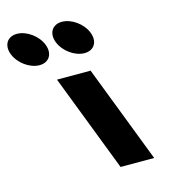

<svg xmlns="http://www.w3.org/2000/svg" viewBox="-454 -884 867 977"><g transform="rotate(-15 -20.5 -395.5)"><path d="M-274.7 -791C-325.7 -791 -350.9 -750 -331.3 -699C-311.6 -648 -254.8 -607 -203.8 -607C-152.8 -607 -127.6 -648 -147.3 -699C-166.9 -750 -223.7 -791 -274.7 -791ZM-37.7 -791C-88.7 -791 -113.9 -750 -94.3 -699C-74.6 -648 -17.8 -607 33.2 -607C84.2 -607 109.4 -648 89.7 -699C70.1 -750 13.3 -791 -37.7 -791ZM-137.6 -513H39.4L237 0H60Z"/></g></svg>

Font: Hussar
Style: BdOpOblFour
Weight: 700
Foundry: Cannot Into Space Fonts
Version: Version 2.00